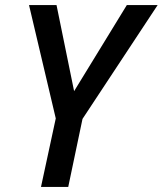

<svg xmlns="http://www.w3.org/2000/svg" viewBox="-20 -734 639 754"><path d="M141 0 199 -269 94 -714H202L271 -376L478 -714H599L304 -267L248 0Z"/></svg>

Font: Noto Sans Display Medium
Style: Italic
Weight: 500
Italic angle: -12°
Designer: Monotype Design Team
Foundry: Monotype Imaging Inc.
Version: Version 2.003